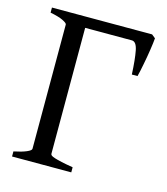

<svg xmlns="http://www.w3.org/2000/svg" viewBox="-96 -690 667 766"><g transform="rotate(15 237.5 -307.5)"><path d="M24.4 0V-21Q57.6 -27.8 76.4 -35.9Q95.2 -43.9 95.2 -50.8V-564Q95.2 -569.8 77.4 -578.6Q59.6 -587.4 24.4 -594.2V-615.2H438L453.1 -603Q452.6 -594.7 450.9 -582Q449.2 -569.3 447 -554.2Q444.8 -539.1 441.9 -522.7Q439 -506.3 436 -491Q433.1 -475.6 430.2 -462.2Q427.2 -448.7 424.8 -439.5H401.4Q398.4 -502 391.6 -536.6Q384.8 -571.3 366.2 -571.3H173.3V-50.8Q173.3 -47.4 177.2 -44.2Q181.2 -41 191.9 -37.6Q202.6 -34.2 221.2 -30Q239.7 -25.9 269 -21V0Z"/></g></svg>

Font: Gentium Unicode
Style: Regular
Weight: 400
Version: Version 1.009